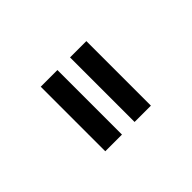

<svg xmlns="http://www.w3.org/2000/svg" viewBox="-51 -810 366 366"><g transform="rotate(-45 132.0 -627.0)"><path d="M70 -540V-714H115V-540ZM149 -540V-714H193V-540Z"/></g></svg>

Font: Raleway-v4020 Light
Style: Regular
Weight: 300
Designer: Matt McInerney, Pablo Impallari, Rodrigo Fuenzalida
Foundry: Matt McInerney, Pablo Impallari, Rodrigo Fuenzalida
Version: Version 4.020;PS 004.020;hotconv 1.0.88;makeotf.lib2.5.64775